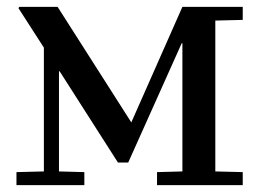

<svg xmlns="http://www.w3.org/2000/svg" viewBox="-20 -540 756 560"><path d="M28 -38 108 -40V-401L34 -516L36 -520H148L363 -183L512 -520H688V-482L608 -480V-40L688 -38V0H438V-38L512 -40V-414H510L354 -66H324L154 -332H152V-40L226 -38V0H28Z"/></svg>

Font: Minipax
Style: Regular
Weight: 400
Designer: Raphaël Ronot, Igor Stepanchenko (Cyrillic)
Foundry: steppetype
Version: Version 1.002